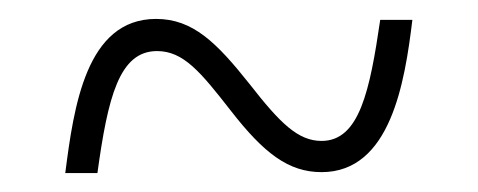

<svg xmlns="http://www.w3.org/2000/svg" viewBox="-20 -458 505 203"><path d="M49 -275H83C94 -355 106 -404 146 -404C174 -404 192 -382 224 -341C259 -296 285 -276 320 -276C393 -276 408 -371 416 -437H382C371 -362 360 -309 320 -309C295 -309 276 -328 244 -369C209 -413 184 -438 145 -438C71 -438 58 -345 49 -275Z"/></svg>

Font: Noto Serif Armenian Condensed ExtraLight
Style: Regular
Weight: 200
Width: 3
Designer: Monotype Design Team
Foundry: Monotype Imaging Inc.
Version: Version 2.008